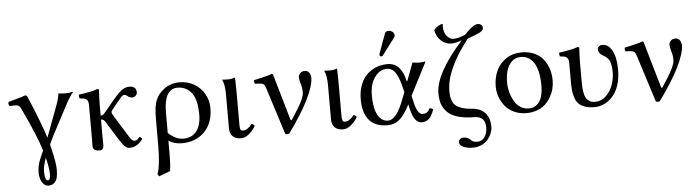

<svg xmlns="http://www.w3.org/2000/svg" viewBox="-53 -937 5132 1414"><g transform="rotate(-5 2513.0 -230.0)"><path d="M252.9 28.8Q231 92.3 231 127.9Q231 158.7 236.8 177.2Q242.7 195.8 253.9 195.8Q272.9 195.8 272.9 151.9Q272.9 104.5 252.9 28.8ZM190.9 134.8Q190.9 83 210.9 36.1L237.8 -26.9Q204.1 -137.2 106 -344.2Q100.6 -356 95.2 -362.8Q89.8 -369.6 82 -372.1Q74.2 -374.5 71.5 -374.8Q68.8 -375 58.1 -375Q53.2 -375 41.7 -374.5Q30.3 -374 21 -374Q8.8 -389.2 16.1 -404.8Q119.1 -432.1 140.1 -441.9Q151.9 -441.9 158.2 -429.2Q245.1 -224.6 277.8 -117.2Q297.4 -166.5 358.9 -334Q382.8 -396 387.2 -436Q401.4 -431.2 441.9 -431.2Q467.3 -431.2 490.2 -438L495.1 -436Q481.9 -419.9 470 -401.4Q458 -382.8 451.2 -371.1L430.2 -332L321.8 -127Q301.8 -85.9 293 -65.9Q293.9 -61 296.4 -51Q298.8 -41 299.8 -36.1Q326.2 73.2 326.2 120.1Q326.2 155.8 321 179.2Q315.9 202.6 299.6 218.8Q283.2 234.9 254.9 234.9Q233.9 234.9 218.8 218Q203.6 201.2 197.3 179.4Q190.9 157.7 190.9 134.8Z M604 -316.9Q604 -339.4 601.8 -351.1Q599.6 -362.8 591.6 -370.4Q583.5 -377.9 572.5 -380.4Q561.5 -382.8 539.1 -384.8Q533.2 -402.3 536.6 -413.1Q631.8 -425.3 673.8 -441.9Q687 -441.9 687 -435.1Q682.6 -371.1 682.6 -321.3V-245.1Q693.4 -245.1 702.1 -251Q710 -257.3 724.6 -274.9L762.7 -321.8Q817.4 -389.2 847.7 -414.1Q878.4 -439 910.6 -439Q962.9 -439 962.9 -392.1Q962.9 -378.9 951.9 -368.4Q940.9 -357.9 926.8 -357.9Q906.7 -357.9 889.6 -373Q880.9 -381.8 867.7 -381.8Q858.4 -381.8 848.6 -372.1Q838.9 -362.3 814 -331.1L802.7 -316.9L768.1 -273.9Q764.6 -269.5 764.6 -261.2Q764.6 -252.9 783.7 -223.1L856 -106.9L866.2 -90.8L875 -76.2L882.3 -64.9Q886.7 -58.1 889.6 -55.2L895.5 -48.3Q899.4 -44.4 902.3 -43Q905.3 -41.5 909.2 -40.3Q913.1 -39.1 917 -39.1Q927.2 -39.1 934.3 -44.2Q941.4 -49.3 953.6 -64Q967.8 -60.5 972.7 -46.9Q948.2 -15.6 925.5 -2.9Q902.8 9.8 874 9.8Q856 9.8 839.4 -5.9Q822.8 -21.5 796.9 -63L723.6 -180.2Q722.7 -181.6 718.3 -189.2Q713.9 -196.8 712.6 -198.5Q711.4 -200.2 707.5 -205.1Q703.6 -210 700.7 -211.4Q697.8 -212.9 692.9 -214.4Q688 -215.8 682.6 -215.8V-71.8Q682.6 -65.4 683.1 -52.7Q683.6 -40 683.6 -33.2Q683.6 -26.4 682.4 -16.8Q681.2 -7.3 678.2 -2.4Q675.3 2.4 669.2 6.1Q663.1 9.8 653.8 9.8Q610.4 9.8 604 -17.1Q603 -21.5 603 -30.5Q603 -39.6 603.5 -52.7Q604 -65.9 604 -71.8Z M1155.8 207 1072.8 237.8 1062 220.2Q1085.9 158.2 1085.9 9.8V-184.1Q1085.9 -233.4 1090.8 -268.8Q1095.7 -304.2 1106 -326.2Q1116.2 -348.1 1123.8 -358.6Q1131.3 -369.1 1145 -382.8Q1199.7 -439 1282.7 -439Q1341.3 -439 1389.9 -410.9Q1438.5 -382.8 1465.6 -335Q1492.7 -287.1 1492.7 -231Q1492.7 -118.7 1428.2 -54.4Q1363.8 9.8 1260.7 9.8Q1207.5 9.8 1163.6 -17.1V61Q1163.6 167 1155.8 207ZM1406.7 -189Q1406.7 -300.8 1367.4 -350.8Q1328.1 -400.9 1262.7 -400.9Q1248.5 -400.9 1235.8 -397.2Q1223.1 -393.6 1209.5 -382.1Q1195.8 -370.6 1186 -352.3Q1176.3 -334 1169.9 -302Q1163.6 -270 1163.6 -228V-75.2Q1217.8 -22.9 1274.9 -22.9Q1337.4 -22.9 1372.1 -66.2Q1406.7 -109.4 1406.7 -189Z M1615.7 -321.8Q1615.7 -392.1 1597.7 -429.2L1599.6 -431.2Q1611.3 -429.2 1642.6 -429.2Q1667.5 -429.2 1692.9 -439Q1694.8 -375 1694.8 -342.8V-88.9Q1694.8 -64.5 1699.2 -54.2Q1703.6 -43.9 1717.8 -43.9Q1750.5 -43.9 1784.7 -86.9Q1802.2 -83 1805.7 -69.8Q1787.6 -38.1 1758.1 -13.4Q1728.5 11.2 1698.7 11.2Q1657.7 11.2 1636.7 -10.3Q1615.7 -31.7 1615.7 -70.8Z M1914.6 -340.8Q1907.7 -361.8 1898.7 -369.4Q1889.6 -377 1871.6 -377.9L1834.5 -379.9Q1828.1 -393.1 1831.5 -407.2Q1843.3 -409.7 1864.3 -414.6L1895.5 -421.9L1919.9 -427.7Q1934.6 -431.2 1944.6 -434.6Q1954.6 -438 1963.4 -441.9Q1968.3 -441.9 1970.9 -439.5Q1973.6 -437 1975.6 -429.2L2071.3 -98.1Q2076.2 -81.1 2084.5 -94.2Q2137.7 -174.3 2159.2 -217.5Q2180.7 -260.7 2180.7 -286.1Q2180.7 -320.8 2171.1 -349.1Q2161.6 -377.4 2161.6 -400.9Q2161.6 -415.5 2174.3 -428.7Q2187 -441.9 2208.5 -441.9Q2229.5 -441.9 2241 -425.8Q2252.4 -409.7 2252.4 -387.2Q2252.4 -329.6 2203.4 -229.5Q2154.3 -129.4 2054.7 7.8Q2041 14.2 2025.4 7.8Z M2370.1 -321.8Q2370.1 -392.1 2352.1 -429.2L2354 -431.2Q2365.7 -429.2 2397 -429.2Q2421.9 -429.2 2447.3 -439Q2449.2 -375 2449.2 -342.8V-88.9Q2449.2 -64.5 2453.6 -54.2Q2458 -43.9 2472.2 -43.9Q2504.9 -43.9 2539.1 -86.9Q2556.6 -83 2560.1 -69.8Q2542 -38.1 2512.5 -13.4Q2482.9 11.2 2453.1 11.2Q2412.1 11.2 2391.1 -10.3Q2370.1 -31.7 2370.1 -70.8Z M2849.1 -682.1Q2864.7 -682.1 2877.9 -671.9Q2891.1 -661.6 2891.1 -647Q2891.1 -636.7 2884.8 -628.9L2793 -506.8Q2787.1 -499 2780.8 -499Q2774.9 -499 2771 -502.9Q2767.1 -506.8 2767.1 -512.2Q2767.1 -516.1 2769 -522L2820.8 -665Q2826.7 -682.1 2849.1 -682.1ZM2976.1 -190.9 2989.7 -132.8Q3010.3 -50.8 3045.9 -50.8Q3064.9 -50.8 3076.7 -58.3Q3088.4 -65.9 3101.1 -87.9Q3116.7 -87.9 3126 -77.1Q3109.4 -29.8 3088.6 -10Q3067.9 9.8 3034.7 9.8Q2980 9.8 2956.1 -90.8L2946.8 -129.9Q2909.2 -55.2 2871.3 -22.7Q2833.5 9.8 2782.7 9.8Q2689.9 9.8 2645.5 -44.4Q2601.1 -98.6 2601.1 -195.8Q2601.1 -248.5 2615 -291.5Q2628.9 -334.5 2650.9 -361.3Q2672.9 -388.2 2701.9 -406.2Q2731 -424.3 2759.5 -431.6Q2788.1 -439 2816.9 -439Q2870.6 -439 2902.3 -405.3Q2934.1 -371.6 2949.7 -304.2Q2952.1 -294.9 2956.1 -305.2Q2956.5 -305.7 2956.5 -306.2L3003.9 -434.1Q3011.2 -434.1 3027.8 -431.6Q3044.4 -429.2 3051.8 -429.2Q3059.6 -429.2 3077.1 -431.6Q3094.7 -434.1 3101.1 -434.1ZM2925.8 -222.2 2920.9 -243.2Q2911.6 -282.7 2902.6 -309.6Q2893.6 -336.4 2880.6 -359.4Q2867.7 -382.3 2850.8 -393.6Q2834 -404.8 2812 -404.8Q2759.8 -404.8 2722.4 -353.8Q2685.1 -302.7 2685.1 -219.2Q2685.1 -162.6 2695.1 -120.1Q2705.1 -77.6 2728.8 -50.8Q2752.4 -23.9 2788.1 -23.9Q2853 -23.9 2909.7 -181.2Z M3392.6 229Q3349.6 229 3321.8 215.1Q3293.9 201.2 3293.9 182.1Q3293.9 166.5 3304.7 157.7Q3315.4 148.9 3328.6 148.9Q3366.2 148.9 3386.7 174.8Q3397.5 188 3434.6 188Q3463.4 188 3483.6 160.4Q3503.9 132.8 3503.9 88.9Q3503.9 5.9 3421.9 5.9Q3363.3 5.9 3319.1 -4.9Q3274.9 -15.6 3247.8 -33.4Q3220.7 -51.3 3203.9 -77.4Q3187 -103.5 3180.9 -130.6Q3174.8 -157.7 3174.8 -190.9Q3174.8 -337.4 3379.9 -565.9Q3333.5 -548.8 3303.7 -548.8Q3259.8 -548.8 3227.1 -578.4Q3194.3 -607.9 3184.6 -658.2Q3198.2 -674.8 3209.7 -682.1Q3221.2 -689.5 3241.7 -698.2H3251Q3250 -692.4 3250 -678.2Q3250 -634.3 3272.2 -608.2Q3294.4 -582 3318.8 -582Q3356.4 -582 3407.7 -604Q3473.6 -674.8 3505.9 -674.8Q3524.4 -674.8 3533.7 -665.8Q3543 -656.7 3543 -642.1Q3543 -625 3515.9 -610.6Q3488.8 -596.2 3425.8 -575.2Q3256.8 -359.4 3256.8 -202.1Q3256.8 -176.8 3259.5 -158.9Q3262.2 -141.1 3271.2 -121.8Q3280.3 -102.5 3296.4 -90.3Q3312.5 -78.1 3340.8 -68.8Q3368.7 -60.1 3409.7 -57.1Q3475.1 -52.7 3508.5 -14.6Q3542 23.4 3542 87.9Q3542 109.9 3532.7 133.8Q3523.4 157.7 3505.9 179.4Q3488.3 201.2 3458.5 215.1Q3428.7 229 3392.6 229Z M3599.6 -205.1Q3599.6 -269.5 3624 -322Q3648.4 -374.5 3697.3 -406.7Q3746.1 -439 3811.5 -439Q3856.4 -439 3892.6 -425.5Q3928.7 -412.1 3952.4 -389.9Q3976.1 -367.7 3991.9 -337.9Q4007.8 -308.1 4014.6 -277.3Q4021.5 -246.6 4021.5 -213.9Q4021.5 -183.1 4013.9 -152.3Q4006.3 -121.6 3989.5 -92Q3972.7 -62.5 3948.7 -40Q3924.8 -17.6 3888.7 -3.9Q3852.5 9.8 3809.6 9.8Q3758.8 9.8 3717.5 -9.3Q3676.3 -28.3 3651.4 -59.6Q3626.5 -90.8 3613 -128.2Q3599.6 -165.5 3599.6 -205.1ZM3800.8 -405.8Q3760.7 -405.8 3733.9 -378.7Q3707 -351.6 3696.3 -313Q3685.5 -274.4 3685.5 -228Q3685.5 -203.6 3690.2 -177Q3694.8 -150.4 3705.8 -122.6Q3716.8 -94.7 3732.7 -72.8Q3748.5 -50.8 3773.2 -36.9Q3797.9 -22.9 3827.6 -22.9Q3843.3 -22.9 3857.2 -26.6Q3871.1 -30.3 3885.7 -41Q3900.4 -51.8 3911.1 -68.8Q3921.9 -85.9 3928.7 -115Q3935.5 -144 3935.5 -182.1Q3935.5 -291.5 3900.6 -348.6Q3865.7 -405.8 3800.8 -405.8Z M4233.4 -321.3V-203.1Q4233.4 -168 4234.6 -145.8Q4235.8 -123.5 4240.7 -98.9Q4245.6 -74.2 4254.6 -60.5Q4263.7 -46.9 4280 -37.8Q4296.4 -28.8 4320.3 -28.8Q4364.3 -28.8 4398.7 -60.8Q4433.1 -92.8 4450.2 -139.6Q4467.3 -186.5 4467.3 -236.8Q4467.3 -264.6 4463.1 -285.6Q4459 -306.6 4454.6 -318.1Q4450.2 -329.6 4439.9 -339.8Q4429.7 -350.1 4424.6 -353.3Q4419.4 -356.4 4406.7 -363.8Q4372.6 -382.8 4372.6 -412.1Q4372.6 -424.8 4383.1 -433.3Q4393.6 -441.9 4406.7 -441.9Q4454.1 -441.9 4481.2 -390.4Q4508.3 -338.9 4508.3 -249Q4508.3 -186 4491.5 -135.5Q4474.6 -85 4446.5 -54Q4418.5 -22.9 4383.8 -6.6Q4349.1 9.8 4311.5 9.8Q4272.5 9.8 4243.9 0.2Q4215.3 -9.3 4198.2 -25.1Q4181.2 -41 4171.1 -66.9Q4161.1 -92.8 4157.7 -120.6Q4154.3 -148.4 4154.3 -187V-316.9Q4154.3 -339.4 4152.1 -351.1Q4149.9 -362.8 4141.8 -370.4Q4133.8 -377.9 4122.8 -380.4Q4111.8 -382.8 4089.4 -384.8Q4087.9 -389.6 4086.9 -398.9Q4085.9 -408.2 4087.4 -413.1Q4182.6 -425.3 4224.6 -441.9Q4237.3 -441.9 4237.3 -435.1Q4233.4 -371.1 4233.4 -321.3Z M4654.3 -340.8Q4647.5 -361.8 4638.4 -369.4Q4629.4 -377 4611.3 -377.9L4574.2 -379.9Q4567.9 -393.1 4571.3 -407.2Q4583 -409.7 4604 -414.6L4635.3 -421.9L4659.7 -427.7Q4674.3 -431.2 4684.3 -434.6Q4694.3 -438 4703.1 -441.9Q4708 -441.9 4710.7 -439.5Q4713.4 -437 4715.3 -429.2L4811 -98.1Q4815.9 -81.1 4824.2 -94.2Q4877.4 -174.3 4898.9 -217.5Q4920.4 -260.7 4920.4 -286.1Q4920.4 -320.8 4910.9 -349.1Q4901.4 -377.4 4901.4 -400.9Q4901.4 -415.5 4914.1 -428.7Q4926.8 -441.9 4948.2 -441.9Q4969.2 -441.9 4980.7 -425.8Q4992.2 -409.7 4992.2 -387.2Q4992.2 -329.6 4943.1 -229.5Q4894 -129.4 4794.4 7.8Q4780.8 14.2 4765.1 7.8Z"/></g></svg>

Font: Linux Libertine G
Style: Regular
Weight: 400
Designer: Philipp H. Poll
Foundry: Philipp H. Poll
Version: Version 4.7.5